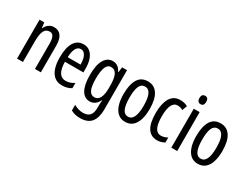

<svg xmlns="http://www.w3.org/2000/svg" viewBox="-86 -1397 2955 2294"><g transform="rotate(30 1392.0 -249.5)"><path d="M262 -547Q393 -547 393 -364V0H312V-348Q312 -411 296 -443Q280 -475 244 -475Q192 -475 169 -429Q146 -383 146 -279V0H65V-537H130L139 -464H144Q161 -504 192.5 -525.5Q224 -547 262 -547Z M671 -546Q726 -546 762 -514.5Q798 -483 816 -429.5Q834 -376 834 -309V-253H579Q582 -59 698 -59Q727 -59 755.5 -68Q784 -77 814 -96V-24Q758 10 689 10Q621 10 579 -26.5Q537 -63 518 -125Q499 -187 499 -265Q499 -402 542.5 -474Q586 -546 671 -546ZM671 -480Q630 -480 607 -440Q584 -400 580 -317H758Q758 -361 749 -398Q740 -435 720.5 -457.5Q701 -480 671 -480Z M1073 -547Q1111 -547 1139.5 -528Q1168 -509 1190 -466H1195L1204 -537H1272V6Q1272 118 1224 179Q1176 240 1069 240Q1032 240 1001.5 232.5Q971 225 942 209V132Q1010 168 1067 168Q1129 168 1160 135.5Q1191 103 1191 25V9Q1191 -8 1192 -29.5Q1193 -51 1195 -75H1191Q1148 10 1070 10Q997 10 956.5 -60Q916 -130 916 -266Q916 -406 958 -476.5Q1000 -547 1073 -547ZM1090 -475Q1043 -475 1021 -421.5Q999 -368 999 -265Q999 -159 1022 -110Q1045 -61 1093 -61Q1191 -61 1191 -245V-270Q1191 -377 1167 -426Q1143 -475 1090 -475Z M1739 -269Q1739 -186 1719.5 -123Q1700 -60 1660 -25Q1620 10 1557 10Q1498 10 1458 -25Q1418 -60 1398 -122.5Q1378 -185 1378 -269Q1378 -402 1422 -474.5Q1466 -547 1559 -547Q1645 -547 1692 -476.5Q1739 -406 1739 -269ZM1461 -269Q1461 -166 1484.5 -113.5Q1508 -61 1559 -61Q1657 -61 1657 -269Q1657 -476 1559 -476Q1507 -476 1484 -424.5Q1461 -373 1461 -269Z M2002 10Q1824 10 1824 -265Q1824 -397 1868.5 -472Q1913 -547 2004 -547Q2036 -547 2061 -540.5Q2086 -534 2107 -522L2082 -455Q2044 -475 2010 -475Q1907 -475 1907 -266Q1907 -61 2011 -61Q2033 -61 2055.5 -67.5Q2078 -74 2101 -86V-18Q2080 -5 2052.5 2.5Q2025 10 2002 10Z M2235 -739Q2281 -739 2281 -681Q2281 -624 2235 -624Q2213 -624 2200 -639Q2187 -654 2187 -681Q2187 -739 2235 -739ZM2274 -537V0H2193V-537Z M2742 -269Q2742 -186 2722.5 -123Q2703 -60 2663 -25Q2623 10 2560 10Q2501 10 2461 -25Q2421 -60 2401 -122.5Q2381 -185 2381 -269Q2381 -402 2425 -474.5Q2469 -547 2562 -547Q2648 -547 2695 -476.5Q2742 -406 2742 -269ZM2464 -269Q2464 -166 2487.5 -113.5Q2511 -61 2562 -61Q2660 -61 2660 -269Q2660 -476 2562 -476Q2510 -476 2487 -424.5Q2464 -373 2464 -269Z"/></g></svg>

Font: Noto Sans Lao ExtraCondensed
Style: Regular
Weight: 400
Width: 2
Designer: Monotype Design Team
Foundry: Monotype Imaging Inc.
Version: Version 2.003; ttfautohint (v1.8.4.7-5d5b)